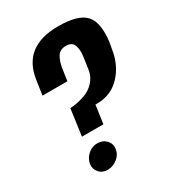

<svg xmlns="http://www.w3.org/2000/svg" viewBox="-151 -680 700 775"><g transform="rotate(-30 199.0 -293.0)"><path d="M100 -160 117 -283Q133 -284 149 -287Q165 -290 179 -295Q197 -300 214 -311.5Q231 -323 243.5 -341.5Q256 -360 259 -386L266 -434Q271 -467 263 -488.5Q255 -510 227 -510Q199 -510 186.5 -490Q174 -470 169 -438L161 -383H45L55 -451Q76 -594 239 -594Q333 -594 365.5 -557.5Q398 -521 387 -435L382 -408Q376 -364 357 -330Q338 -296 311 -275Q284 -254 251 -248Q242 -246 232.5 -245.5Q223 -245 212 -245L200 -160ZM124 8Q99 8 84.5 -8.5Q70 -25 73 -48Q77 -72 96 -89Q115 -106 140 -106Q165 -106 181 -89Q197 -72 193 -48Q190 -25 169.5 -8.5Q149 8 124 8Z"/></g></svg>

Font: Alumni Sans Thin
Style: Bold Italic
Weight: 700
Italic angle: -8°
Version: Version 1.016